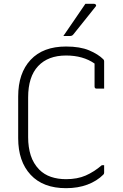

<svg xmlns="http://www.w3.org/2000/svg" viewBox="-20 -963 640 1003"><path d="M325 20Q205 20 140 -50Q75 -120 75 -241V-459Q75 -581 140 -650.5Q205 -720 325 -720Q398 -720 445.5 -700Q493 -680 520 -653Q524 -649 524 -643V-500H485Q474 -500 474 -511V-631Q414 -673 325 -673Q231 -673 179 -617.5Q127 -562 127 -454V-246Q127 -194 140.5 -151.5Q154 -109 185 -77Q211 -51 246.5 -39Q282 -27 325 -27Q384 -27 427.5 -46Q471 -65 512 -100H524V-61Q524 -55 520 -51Q486 -17 436.5 1.5Q387 20 325 20ZM426 -943H472Q478 -943 481 -938Q484 -933 479 -928Q455 -898 439.5 -878.5Q424 -859 407.5 -838.5Q391 -818 363 -783Q357 -775 346 -775H311Q342 -820 368 -858Q394 -896 426 -943Z"/></svg>

Font: Recursive Sn Lnr St Lt
Style: Regular
Weight: 300
Version: Version 1.079;hotconv 1.0.112;makeotfexe 2.5.65598; ttfautoh